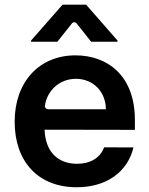

<svg xmlns="http://www.w3.org/2000/svg" viewBox="-20 -789 637 820"><path d="M369.3 -610.8H481.9V-615.8L347.7 -769.2H247.2L112.6 -615.8V-610.8H225.1L286.9 -688.6C292.3 -695.7 301.8 -695.7 307.5 -688.6ZM302.6 -552.6C146.3 -552.6 42.6 -437.9 42.6 -269.5C42.6 -98.7 143.1 10.7 307.5 10.7C434.7 10.7 524.9 -54.3 550.1 -159.4L424.7 -159.8C407.3 -113.6 365.1 -89.5 309.3 -89.5C228 -89.5 173.7 -139.6 170.5 -235.1L556.1 -234.4V-276.6C556.1 -468.4 436.8 -552.6 302.6 -552.6ZM432.2 -322.4H186.8C177.6 -322.4 170.1 -329.5 171.9 -339.1C181.8 -401.6 233.3 -452.4 304.3 -452.4C378.6 -452.4 431.8 -396.7 432.2 -322.4Z"/></svg>

Font: RA Gorm Semi Bold
Style: Regular
Weight: 600
Designer: Rasmus Andersson
Foundry: rsms
Version: Version 3.000;hotconv 1.0.109;makeotfexe 2.5.65596